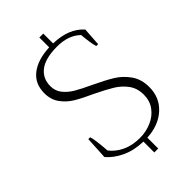

<svg xmlns="http://www.w3.org/2000/svg" viewBox="-264 -864 1037 1037"><g transform="rotate(-45 254.0 -346.0)"><path d="M291 10V93H261V10Q191 8 138 -17Q85 -42 53 -80L60 -210H74Q83 -187 90 -93Q117 -58 160.5 -37.5Q204 -17 262 -17Q309 -17 350.5 -35Q392 -53 417 -87Q442 -121 442 -168Q442 -217 416.5 -251.5Q391 -286 354 -308.5Q317 -331 255 -361Q193 -389 155.5 -411.5Q118 -434 92.5 -469Q67 -504 67 -553Q67 -626 119 -666Q171 -706 261 -710V-785H291V-710Q408 -707 467 -640L460 -535H446Q441 -549 436.5 -579Q432 -609 430 -635Q380 -683 295 -683Q205 -683 161 -649.5Q117 -616 117 -557Q117 -520 139 -493Q161 -466 193.5 -447Q226 -428 282 -402Q350 -370 391.5 -344.5Q433 -319 462.5 -277.5Q492 -236 492 -176Q492 -96 436.5 -45.5Q381 5 291 10Z"/></g></svg>

Font: Trirong ExtraLight
Style: Regular
Weight: 275
Designer: Katatrad Team
Foundry: CadsonDemak
Version: Version 1.001